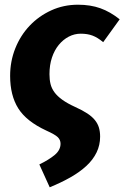

<svg xmlns="http://www.w3.org/2000/svg" viewBox="-20 -569 528 815"><path d="M418 -390Q394 -410 372.5 -418Q351 -426 323 -426Q296 -426 272 -413.5Q248 -401 229.5 -378.5Q211 -356 200.5 -324.5Q190 -293 190 -254Q190 -231 194.5 -212.5Q199 -194 211 -177.5Q223 -161 244.5 -145.5Q266 -130 299 -115Q330 -101 350.5 -87.5Q371 -74 383 -59Q395 -44 400 -27Q405 -10 405 11Q405 47 390 78Q375 109 347 135Q319 161 279.5 183.5Q240 206 191 226L147 129Q188 109 212.5 88.5Q237 68 237 41Q237 25 225.5 13.5Q214 2 176 -15Q92 -54 57.5 -109Q23 -164 23 -247Q23 -309 45 -364Q67 -419 106 -460Q145 -501 197.5 -525Q250 -549 311 -549Q364 -549 406 -534Q448 -519 488 -487Z"/></svg>

Font: Szlgxwxxxixliatcpuztgldltzi
Style: Regular
Weight: 700
Italic angle: -8°
Designer: Carrois Corporate & Edenspiekermann
Foundry: Carrois Corporate GbR & Edenspiekermann AG
Version: Version 2.001